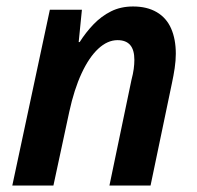

<svg xmlns="http://www.w3.org/2000/svg" viewBox="-20 -573 608 593"><path d="M18 0 134 -543H233L223 -443H226Q245 -473 269 -498Q293 -523 323 -538Q353 -553 391 -553Q434 -553 464 -535.5Q494 -518 508.5 -485Q523 -452 523 -407Q523 -386 519.5 -362.5Q516 -339 511 -316L445 0H318L386 -326Q391 -345 393 -360Q395 -375 395 -388Q395 -419 382 -434Q369 -449 343 -449Q312 -449 283.5 -422.5Q255 -396 232 -346.5Q209 -297 194 -228L145 0Z"/></svg>

Font: Noto Sans Display SemiBold
Style: Italic
Weight: 600
Italic angle: -12°
Designer: Monotype Design Team
Foundry: Monotype Imaging Inc.
Version: Version 2.003